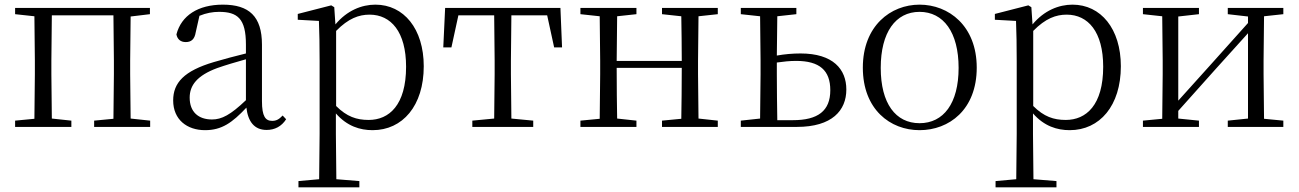

<svg xmlns="http://www.w3.org/2000/svg" viewBox="-20 -546 5587 826"><path d="M45 -485 128 -476 130 -285V-227L128 -35L45 -27V0H287V-27L203 -36L201 -227V-285L203 -480H468L470 -285V-227L468 -35L385 -27V0H626V-27L542 -36L540 -227V-285L542 -475L625 -485V-512H45Z M1127 13C1162 13 1191 -2 1211 -33L1196 -49C1180 -32 1168 -26 1151 -26C1122 -26 1107 -45 1107 -111V-354C1107 -476 1051 -526 939 -526C832 -526 760 -479 739 -398C743 -377 757 -365 779 -365C802 -365 817 -376 822 -407L838 -478C867 -490 895 -495 922 -495C1002 -495 1038 -466 1038 -354V-316C993 -305 944 -292 900 -279C772 -241 725 -190 725 -114C725 -31 785 14 862 14C934 14 979 -18 1040 -83C1047 -23 1074 13 1127 13ZM1038 -115C972 -52 934 -32 892 -32C834 -32 796 -64 796 -126C796 -179 828 -221 914 -253C951 -266 995 -279 1038 -291Z M1583 14C1712 14 1803 -91 1803 -261C1803 -422 1717 -526 1595 -526C1536 -526 1473 -501 1423 -441L1418 -515L1405 -523L1261 -486V-461L1352 -456C1354 -406 1355 -351 1355 -282V30L1353 225L1264 233V260H1526V233L1427 225L1425 30V-58C1473 -3 1529 14 1583 14ZM1426 -413C1479 -467 1524 -483 1570 -483C1662 -483 1727 -409 1727 -259C1727 -94 1654 -30 1566 -30C1514 -30 1472 -44 1426 -90Z M2105 0H2274V-27L2180 -36L2178 -227V-285L2180 -480H2334L2364 -342H2398L2391 -512H1895L1887 -342H1922L1952 -480H2106L2108 -285V-227L2106 -36L2012 -27V0Z M2828 -485 2911 -476C2912 -422 2913 -343 2913 -284H2633L2635 -476L2718 -485V-512H2477V-485L2560 -476L2562 -285V-227L2560 -35L2477 -27V0H2718V-27L2635 -36C2634 -91 2633 -176 2633 -254H2913C2913 -176 2912 -91 2911 -35L2828 -27V0H3068V-27L2985 -36L2983 -227V-285L2985 -476L3068 -485V-512H2828Z M3167 0H3408C3560 0 3621 -71 3621 -161C3621 -248 3564 -316 3424 -316C3390 -316 3356 -313 3322 -307L3324 -476L3406 -485V-512H3167V-485L3250 -476L3252 -285V-227L3250 -36L3167 -27ZM3322 -277C3350 -281 3377 -284 3405 -284C3506 -284 3552 -243 3552 -158C3552 -69 3499 -29 3391 -29H3324C3323 -84 3322 -170 3322 -227Z M3936 14C4063 14 4182 -74 4182 -255C4182 -435 4061 -526 3936 -526C3812 -526 3692 -435 3692 -255C3692 -75 3810 14 3936 14ZM3936 -16C3833 -16 3769 -101 3769 -254C3769 -407 3833 -495 3936 -495C4039 -495 4104 -407 4104 -254C4104 -101 4039 -16 3936 -16Z M4582 14C4711 14 4802 -91 4802 -261C4802 -422 4716 -526 4594 -526C4535 -526 4472 -501 4422 -441L4417 -515L4404 -523L4260 -486V-461L4351 -456C4353 -406 4354 -351 4354 -282V30L4352 225L4263 233V260H4525V233L4426 225L4424 30V-58C4472 -3 4528 14 4582 14ZM4425 -413C4478 -467 4523 -483 4569 -483C4661 -483 4726 -409 4726 -259C4726 -94 4653 -30 4565 -30C4513 -30 4471 -44 4425 -90Z M5262 -485 5349 -475V-447L5185 -264L5049 -113V-475L5138 -485V-512H4897V-485L4980 -476L4982 -285V-227L4980 -35L4897 -27V0H5138V-27L5049 -36V-69L5209 -248L5349 -403V-36L5262 -27V0H5501V-27L5418 -35L5416 -227V-285L5418 -476L5501 -485V-512H5262Z"/></svg>

Font: Noto Serif HK Light
Style: Regular
Weight: 300
Designer: Ryoko NISHIZUKA 西塚涼子 (kana & ideographs); Frank Grießhammer (Latin, Greek & Cyrillic); Wenlong ZHANG 张文龙 (bopomofo); San
Foundry: Adobe
Version: Version 2.001;hotconv 1.1.0;makeotfexe 2.6.0